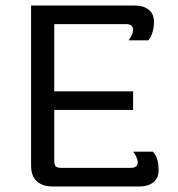

<svg xmlns="http://www.w3.org/2000/svg" viewBox="-20 -670 640 690"><path d="M166.7 0Q132.5 0 112.1 -18.8Q91.7 -37.5 91.7 -75V-650H466.7Q495.8 -650 514.6 -635Q533.3 -620 533.3 -591.7Q533.3 -571.7 528.3 -555Q523.3 -538.3 518.3 -531.7L512.5 -525H441.7Q458.3 -545.8 458.3 -562.5Q458.3 -583.3 433.3 -583.3H175V-341.7H458.3V-275H175V-91.7Q175 -77.5 180.4 -72.1Q185.8 -66.7 200 -66.7H450Q475 -66.7 475 -87.5Q475 -95 470.8 -104.2Q466.7 -113.3 462.5 -119.2L458.3 -125H529.2Q550 -104.2 550 -58.3Q550 -30 531.2 -15Q512.5 0 483.3 0Z"/></svg>

Font: BoonBaan
Style: Regular
Weight: 400
Designer: Sungsit Sawaiwan
Foundry: FontUni
Version: Version 2.0